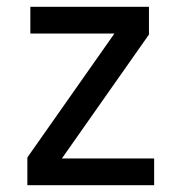

<svg xmlns="http://www.w3.org/2000/svg" viewBox="-20 -542 522 562"><path d="M60.1 0V-81.1L314.9 -443.8H68.8V-522H416V-440.9L161.1 -78.1H431.2V0Z"/></svg>

Font: Standard
Style: Regular
Weight: 400
Designer: Bryce Wilner
Version: Version 2.000;PS 2.0;hotconv 16.6.51;makeotf.lib2.5.65220 DE